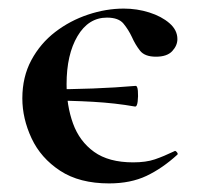

<svg xmlns="http://www.w3.org/2000/svg" viewBox="-20 -415 465 447"><path d="M294 -167Q249 -175 196.5 -178Q144 -181 85 -181V-207Q144 -207 196.5 -209Q249 -211 295 -215Q300 -216 301 -203.5Q302 -191 300.5 -178.5Q299 -166 294 -167ZM234 12Q165 12 120 -17.5Q75 -47 53.5 -93Q32 -139 32 -186Q32 -236 53 -275Q74 -314 108.5 -340.5Q143 -367 185 -381Q227 -395 268 -395Q299 -395 327.5 -386Q356 -377 374.5 -361Q393 -345 393 -324Q393 -309 381 -296Q369 -283 343 -283Q317 -283 306 -297Q295 -311 287 -329Q279 -346 267.5 -360Q256 -374 229 -374Q186 -374 160.5 -331Q135 -288 135 -219Q135 -169 150 -127.5Q165 -86 199 -61.5Q233 -37 290 -37Q320 -37 340.5 -44Q361 -51 386 -63Q388 -65 391.5 -61Q395 -57 393 -55Q358 -23 321 -5.5Q284 12 234 12Z"/></svg>

Font: Cormorant Garamond Light
Style: Regular
Weight: 300
Designer: Christian Thalmann (Catharsis Fonts)
Foundry: Catharsis Fonts
Version: Version 4.001